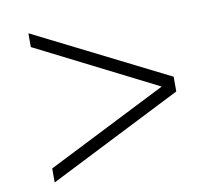

<svg xmlns="http://www.w3.org/2000/svg" viewBox="-71 -726 881 782"><g transform="rotate(-10 369.5 -334.5)"><path d="M646 -366V-305L94 -26V-84L591 -335L94 -586V-643Z"/></g></svg>

Font: Oakes Grotesk Light
Style: Italic
Weight: 300
Italic angle: -8°
Designer: Samuel Oakes
Foundry: Samuel Oakes
Version: Version 1.000;PS 001.000;hotconv 1.0.88;makeotf.lib2.5.64775